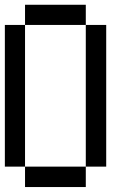

<svg xmlns="http://www.w3.org/2000/svg" viewBox="-20 -712 540 790"><path d="M0 -26.4V-609.4H83V-692.4H333V-609.4H417V-26.4H333V-609.4H83V-26.4H333V57.6H83V-26.4Z"/></svg>

Font: KH Dot kagurazaka 12
Style: Regular
Weight: 400
Designer: Original version for X68000 by Keitarou Hiraki (http://hp.vector.co.jp/authors/VA000874/) / TrueType conversion by Homem
Version: Version 1.00.20150527